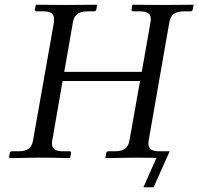

<svg xmlns="http://www.w3.org/2000/svg" viewBox="-20 -666 837 810"><path d="M525.9 -71.8 570.8 -324.2H244.1L200.2 -71.8Q199.2 -66.9 199.2 -60.1Q199.2 -43.5 210.4 -35.6Q221.7 -27.8 247.1 -27.8H272.9Q276.4 -27.8 278.3 -25.6Q280.3 -23.4 279.8 -20L275.9 -1L273.9 1Q188 -1 147.9 -1L20 1L18.1 -1L21 -20Q22.5 -27.8 29.8 -27.8H57.1Q86.9 -27.8 101.1 -38.8Q115.2 -49.8 119.1 -71.8L208 -574.2V-585.9Q208 -602.5 197 -610.4Q186 -618.2 161.1 -618.2H133.8Q130.9 -618.2 128.7 -620.4Q126.5 -622.6 127 -626L130.9 -645L132.8 -646Q219.7 -645 258.8 -645L388.2 -646L390.1 -645L386.2 -626Q384.8 -618.2 377 -618.2H351.1Q321.3 -618.2 306.6 -607.2Q292 -596.2 288.1 -574.2L251 -362.8H578.1L615.2 -574.2Q616.2 -578.1 616.2 -585.9Q616.2 -602.5 604.7 -610.4Q593.3 -618.2 567.9 -618.2H542Q533.7 -618.2 535.2 -626L538.1 -645L540 -646Q627 -645 666 -645L794.9 -646L796.9 -645L793 -626Q791.5 -618.2 784.2 -618.2H757.8Q728 -618.2 713.4 -607.2Q698.7 -596.2 694.8 -574.2L606.9 -71.8Q606 -66.9 606 -60.1Q606 -43.5 617.2 -35.6Q628.4 -27.8 653.8 -27.8H695.8L627.9 124H585L640.1 0Q625.5 0 595.7 -0.5Q565.9 -1 556.2 -1L426.8 1L424.8 -1L428.2 -20Q429.7 -27.8 438 -27.8H463.9Q493.7 -27.8 507.8 -38.8Q522 -49.8 525.9 -71.8Z"/></svg>

Font: Common Serif News
Style: Italic
Weight: 450
Italic angle: -12°
Designer: Philipp H. Poll, Khaled Hosny
Foundry: Stefan Peev, Context Ltd.
Version: Version 1.026